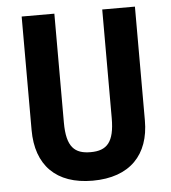

<svg xmlns="http://www.w3.org/2000/svg" viewBox="-52 -855 731 819"><g transform="rotate(-5 313.5 -445.0)"><path d="M556 -319V-807H416V-342C416 -239 384 -205 314 -205C246 -205 211 -235 211 -341V-807H71V-321C71 -170 156 -83 312 -83C473 -83 556 -174 556 -319Z"/></g></svg>

Font: Noto Sans Kannada UI Condensed
Style: Bold
Weight: 700
Width: 3
Designer: Jelle Bosma - Monotype Design Team
Foundry: Monotype Imaging Inc.
Version: Version 2.005